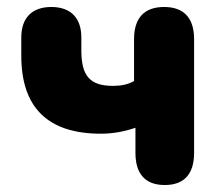

<svg xmlns="http://www.w3.org/2000/svg" viewBox="-20 -521 637 550"><path d="M452 9C508 9 536 -23 536 -83V-409C536 -469 507 -501 450 -501C393 -501 364 -469 364 -409V-289C347 -279 327 -275 304 -275C237 -275 213 -304 213 -377V-414C213 -470 182 -501 127 -501C72 -501 41 -470 41 -414V-361C41 -213 117 -138 269 -138C300 -138 333 -143 368 -155V-83C368 -23 396 9 452 9Z"/></svg>

Font: SN Pro Heavy
Style: Regular
Weight: 800
Designer: Tobias Whetton
Foundry: Supernotes
Version: Version 1.001;Glyphs 3.2 (3249)